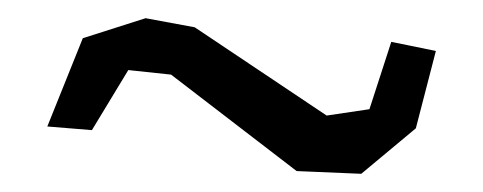

<svg xmlns="http://www.w3.org/2000/svg" viewBox="-20 -730 531 211"><path d="M306 -542 168 -648 121 -653 81 -587 32 -591 71 -688 140 -710 194 -700 339 -603 386 -610 410 -684 459 -674 437 -589 377 -539Z"/></svg>

Font: Alike Angular
Style: Regular
Weight: 400
Version: Version 1.210